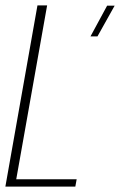

<svg xmlns="http://www.w3.org/2000/svg" viewBox="-38 -695 447 715"><path d="M-18 0 101.5 -675H137.5L22.5 -27.5H247.5L242.5 0ZM299 -559.5 361 -674H389L325 -559.5Z"/></svg>

Font: Anybody ExtraLight
Style: Italic
Weight: 200
Italic angle: -10°
Designer: Tyler Finck
Foundry: Etcetera Type Company
Version: Version 1.010; ttfautohint (v1.8.3) -l 8 -r 50 -G 200 -x 14 